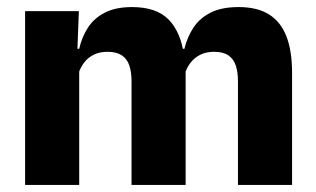

<svg xmlns="http://www.w3.org/2000/svg" viewBox="-20 -523 893 543"><path d="M653 0V-293Q653 -319 646.8 -337.8Q640.5 -356.5 625.8 -366.5Q611 -376.5 585 -376.5Q563 -376.5 546.5 -368.2Q530 -360 519 -345.8Q508 -331.5 502.5 -313.5L488 -385H501.5Q509.5 -418 527 -444.8Q544.5 -471.5 575.5 -487.2Q606.5 -503 655 -503Q707.5 -503 740.8 -482.2Q774 -461.5 790 -420.2Q806 -379 806 -317.5V0ZM51 0V-491.5H203L198 -359L204 -354V0ZM352 0V-293Q352 -319 345.8 -337.8Q339.5 -356.5 324.5 -366.5Q309.5 -376.5 284 -376.5Q261.5 -376.5 245 -368.2Q228.5 -360 217.8 -345.8Q207 -331.5 201.5 -313.5L178 -385H204Q211.5 -418.5 228.8 -445Q246 -471.5 276.5 -487.2Q307 -503 353.5 -503Q422 -503 456.8 -467.8Q491.5 -432.5 500.5 -365.5Q502 -355.5 503.5 -341Q505 -326.5 505 -315V0Z"/></svg>

Font: Anek Latin Medium
Style: Bold
Weight: 700
Version: Version 1.003